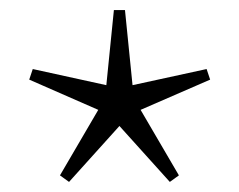

<svg xmlns="http://www.w3.org/2000/svg" viewBox="-20 -736 475 381"><path d="M397 -578 259 -518 335 -388 317 -375 217 -486 117 -375 99 -388 175 -518 38 -578 45 -599 191 -567 206 -716H228L243 -567L390 -599Z"/></svg>

Font: Bona Nova SC
Style: Regular
Weight: 400
Designer: Mateusz Machalski
Foundry: Capitalics
Version: Version 4.001; ttfautohint (v1.8.4.7-5d5b)